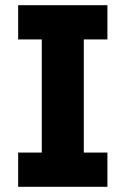

<svg xmlns="http://www.w3.org/2000/svg" viewBox="-20 -720 484 740"><path d="M50 0H394V-132H303V-568H394V-700H50V-568H141V-132H50Z"/></svg>

Font: Finlandica
Style: Bold
Weight: 700
Designer: Niklas Ekholm, Juho Hiilivirta, Jaakko Suomalainen
Foundry: Helsinki Type Studio
Version: Version 2.000;Glyphs 3.2 (3202)